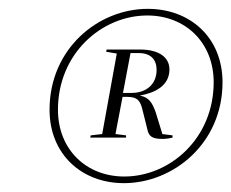

<svg xmlns="http://www.w3.org/2000/svg" viewBox="-20 -732 523 434"><path d="M184 -421H265V-426L241 -429L257 -513H268C290 -513 297 -505 302 -484L313 -440C316 -424 324 -418 347 -418C355 -418 362 -419 370 -421V-426L347 -429L332 -478C324 -500 317 -512 296 -516C330 -522 363 -538 363 -575C363 -602 340 -620 297 -620H221L220 -615L244 -611L211 -429L185 -426ZM261 -333C175 -333 111 -394 111 -484C111 -611 210 -697 313 -697C399 -697 463 -636 463 -546C463 -419 364 -333 261 -333ZM260 -318C372 -318 483 -408 483 -546C483 -647 410 -712 314 -712C202 -712 92 -622 92 -484C92 -383 165 -318 260 -318ZM294 -612C322 -612 334 -596 334 -574C334 -541 310 -522 278 -522H258L275 -612Z"/></svg>

Font: Source Serif 4 Display Light
Style: Italic
Weight: 300
Italic angle: -12°
Designer: Frank Grießhammer
Foundry: Adobe Systems Incorporated
Version: Version 4.004;hotconv 1.0.117;makeotfexe 2.5.65602